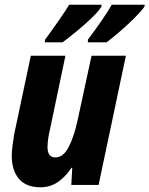

<svg xmlns="http://www.w3.org/2000/svg" viewBox="-20 -786 635 816"><path d="M152 10Q91 10 60.5 -26Q30 -62 30 -123Q30 -142 33 -166Q36 -190 40 -214L111 -549H258L192 -234Q187 -214 184.5 -194.5Q182 -175 182 -160Q182 -117 216 -117Q249 -117 272 -161.5Q295 -206 310 -276L369 -549H515L399 0H283L287 -73H284Q258 -34 225.5 -12Q193 10 152 10ZM354 -618Q387 -662 414 -701.5Q441 -741 455 -766H595L594 -758Q581 -739 552.5 -710.5Q524 -682 491 -653.5Q458 -625 433 -606H353ZM172 -618Q205 -663 232 -702Q259 -741 274 -766H412L411 -758Q400 -739 371 -711Q342 -683 308 -655Q274 -627 246 -606H170Z"/></svg>

Font: Noto Sans Condensed ExtraBold
Style: Italic
Weight: 800
Width: 3
Italic angle: -12°
Designer: Monotype Design Team
Foundry: Monotype Imaging Inc.
Version: Version 2.013; ttfautohint (v1.8.4.7-5d5b)